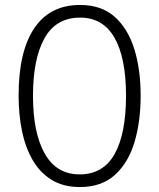

<svg xmlns="http://www.w3.org/2000/svg" viewBox="-20 -744 642 774"><path d="M547 -358Q547 -255 522.5 -172Q498 -89 444 -39.5Q390 10 302 10Q235 10 188 -19Q141 -48 111.5 -99Q82 -150 68.5 -216.5Q55 -283 55 -359Q55 -536 118 -630Q181 -724 303 -724Q388 -724 441.5 -677Q495 -630 521 -547.5Q547 -465 547 -358ZM113 -358Q113 -208 160.5 -124.5Q208 -41 301 -41Q396 -41 442 -123Q488 -205 488 -358Q488 -511 441.5 -592Q395 -673 303 -673Q206 -673 159.5 -590Q113 -507 113 -358Z"/></svg>

Font: Noto Sans Lao Looped Condensed Light
Style: Regular
Weight: 300
Width: 3
Designer: Mark Frömberg, Ben Mitchell
Foundry: The Fontpad Ltd
Version: Version 1.002; ttfautohint (v1.8.4.7-5d5b)